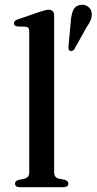

<svg xmlns="http://www.w3.org/2000/svg" viewBox="-20 -778 402 798"><path d="M205 -714V-63.5Q205 -51 209.8 -44.5Q214.5 -38 224 -35.5L248 -31Q256 -28.5 260 -24.8Q264 -21 264 -15Q264 -8 258.8 -4Q253.5 0 243.5 0H62.5Q52 0 47.2 -4Q42.5 -8 42.5 -15Q42.5 -20.5 46.2 -24.5Q50 -28.5 58 -30.5L83 -35.5Q92 -38.5 96.8 -44.5Q101.5 -50.5 101.5 -63V-646.5Q101.5 -657 98.2 -661.5Q95 -666 87 -667L52.5 -668Q44.5 -669.5 41.2 -672.8Q38 -676 38 -681Q38 -687 41.8 -690.8Q45.5 -694.5 55.5 -698L143 -728Q158 -733 166.8 -735.2Q175.5 -737.5 181.5 -737.5Q193.5 -737.5 199.2 -731.2Q205 -725 205 -714ZM274 -687Q276 -717 284.2 -735.5Q292.5 -754 313.5 -757.5Q331.5 -760.5 344.8 -751.2Q358 -742 360.5 -727.5Q363.5 -711.5 357.5 -696Q351.5 -680.5 339 -663.5L288.5 -572.5Q285 -568.5 280.5 -566.8Q276 -565 271 -566.5Q266 -568.5 265.2 -573.2Q264.5 -578 264.5 -583.5Z"/></svg>

Font: Fraunces 36pt
Style: Regular
Weight: 400
Version: Version 1.000;[b76b70a41]